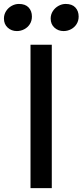

<svg xmlns="http://www.w3.org/2000/svg" viewBox="-57 -975 427 995"><path d="M211.4 -743.2V0H101.1V-743.2ZM41 -954.6Q74.2 -954.6 91.3 -936.3Q108.4 -918 108.4 -889.2Q108.4 -867.2 97.7 -850.1Q86.9 -833 68.8 -823.5Q50.8 -814 30.3 -814Q2.4 -814 -17.1 -831.8Q-36.6 -849.6 -36.6 -878.9Q-36.6 -899.9 -25.6 -917.2Q-14.6 -934.6 3.4 -944.6Q21.5 -954.6 41 -954.6ZM283.2 -954.6Q316.4 -954.6 333.5 -936.3Q350.6 -918 350.6 -889.2Q350.6 -867.2 339.8 -850.1Q329.1 -833 311 -823.5Q293 -814 272.5 -814Q244.6 -814 225.1 -831.8Q205.6 -849.6 205.6 -878.9Q205.6 -899.9 216.8 -917.2Q228 -934.6 246.1 -944.6Q264.2 -954.6 283.2 -954.6Z"/></svg>

Font: Merriweather Sans
Style: Regular
Weight: 400
Designer: Eben Sorkin
Foundry: Eben Sorkin
Version: Version 1.006; ttfautohint (v1.4.1) -l 6 -r 50 -G 0 -x 11 -H